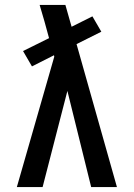

<svg xmlns="http://www.w3.org/2000/svg" viewBox="-20 -755 540 775"><path d="M48 0 199 -526 198 -532 109 -487 73 -549 178 -601Q169 -635 159.5 -668.5Q150 -702 140 -735H244L269 -647L353 -689L389 -627L289 -577L452 0H348L252 -388L152 0Z"/></svg>

Font: Iosevka Term Semibold
Style: Regular
Weight: 600
Monospace: yes
Designer: Belleve Invis
Foundry: Belleve Invis
Version: Version 31.4.0